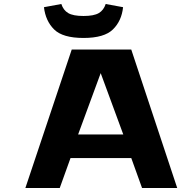

<svg xmlns="http://www.w3.org/2000/svg" viewBox="-20 -941 907 961"><path d="M107 0 339 -693H637L867 0H691L637 -150H333L279 0ZM371 -268H597L484 -575ZM200 -905 287 -921Q297 -890 321.5 -875.5Q346 -861 398 -861Q450 -861 474.5 -875.5Q499 -890 509 -921L596 -905Q589 -837 545.5 -794Q502 -751 398 -751Q294 -751 251 -793.5Q208 -836 200 -905Z"/></svg>

Font: Fix15 Mono
Style: Bold
Weight: 700
Designer: Carrois Corporate & Edenspiekermann AG
Foundry: Carrois Corporate GbR & Edenspiekermann AG
Version: Version 3.206